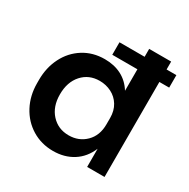

<svg xmlns="http://www.w3.org/2000/svg" viewBox="-167 -882 1034 1052"><g transform="rotate(30 349.5 -356.0)"><path d="M43 -260V-281Q43 -359 75 -422.5Q107 -486 165.5 -523Q224 -560 300 -560Q360 -560 406 -536Q452 -512 481 -465V-601H322V-680H481V-730H620V-680H682V-601H620V0H510V-115Q483 -50 429 -16Q375 18 304 18Q229 18 169.5 -18.5Q110 -55 76.5 -118.5Q43 -182 43 -260ZM485 -255V-295Q485 -341 464.5 -374.5Q444 -408 409.5 -425.5Q375 -443 335 -443Q267 -443 224.5 -395.5Q182 -348 182 -270Q182 -193 225 -146Q268 -99 335 -99Q399 -99 442 -141.5Q485 -184 485 -255Z"/></g></svg>

Font: Sora-SIA SemiBold
Style: Regular
Weight: 600
Designer: Jonathan Barnbrook, Julián Moncada
Foundry: Barnbrook Fonts
Version: Version 2.000